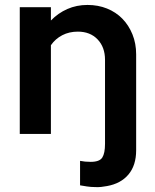

<svg xmlns="http://www.w3.org/2000/svg" viewBox="-20 -542 627 777"><path d="M60 0V-513H186V-459Q215 -489 252.5 -505.5Q290 -522 334 -522Q377 -522 413 -507.5Q449 -493 475 -466.5Q501 -440 516 -403Q531 -366 531 -322V66Q531 127 500 164Q469 201 413 211Q402 213 389.5 214.5Q377 216 363 215Q348 215 331.5 212.5Q315 210 304 208V109Q315 111 324.5 112Q334 113 347 113Q383 113 394 95.5Q405 78 405 40V-300Q405 -351 375 -382.5Q345 -414 295 -414Q260 -414 232 -399.5Q204 -385 186 -359V0Z"/></svg>

Font: Rosa Sans SemiBold
Style: Regular
Weight: 600
Designer: Pentagram / MCKL
Foundry: Pentagram / MCKL
Version: Version 1.005;September 16, 2019;FontCreator 11.5.0.2425 64-